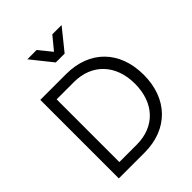

<svg xmlns="http://www.w3.org/2000/svg" viewBox="-273 -1143 1288 1288"><g transform="rotate(-45 371.0 -499.5)"><path d="M423 -849 544 -999H456L381 -908L307 -999H219L339 -849ZM333 0C555 0 698 -147 698 -373C698 -601 555 -745 333 -745H88V0ZM168 -670H333C502 -670 614 -554 614 -373C614 -191 505 -75 333 -75H168Z"/></g></svg>

Font: Plus Jakarta Sans
Style: Regular
Weight: 400
Designer: Gumpita Rahayu
Foundry: Tokotype
Version: Version 2.071;gftools[0.9.30]